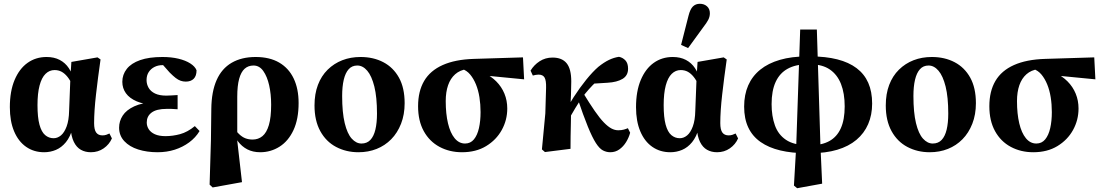

<svg xmlns="http://www.w3.org/2000/svg" viewBox="-20 -789 5825 1014"><path d="M213 15Q159 15 118 -13.5Q77 -42 54.5 -95.5Q32 -149 32 -223Q32 -307 57 -366.5Q82 -426 125.5 -457Q169 -488 226 -488Q266 -488 295.5 -472.5Q325 -457 343.5 -429Q362 -401 370 -365H379L364 -336Q351 -365 336.5 -383Q322 -401 305.5 -410Q289 -419 268 -419Q241 -419 220.5 -399Q200 -379 189 -337.5Q178 -296 178 -234Q178 -169 188.5 -130.5Q199 -92 218.5 -75.5Q238 -59 263 -59Q284 -59 302 -74Q320 -89 332 -121.5Q344 -154 345 -204L352 -385L357 -462L495 -486L511 -475Q504 -427 498 -380Q492 -333 487 -289.5Q482 -246 479.5 -208Q477 -170 477 -139Q477 -104 488 -89Q499 -74 521 -74Q532 -74 541 -77Q550 -80 558 -84L571 -58Q557 -26 527.5 -5.5Q498 15 460 15Q430 15 407 2Q384 -11 370 -39.5Q356 -68 353 -112L364 -113Q351 -66 328 -38Q305 -10 275.5 2.5Q246 15 213 15Z M812 15Q756 15 710 0.5Q664 -14 636.5 -43.5Q609 -73 609 -115Q609 -149 628 -178.5Q647 -208 689 -227.5Q731 -247 800 -251L797 -236Q741 -237 702.5 -253.5Q664 -270 645 -296.5Q626 -323 626 -357Q626 -395 649.5 -425Q673 -455 720 -471.5Q767 -488 838 -488Q885 -488 922.5 -479Q960 -470 985 -454Q1010 -438 1018 -418Q1018 -388 1003 -373Q988 -358 961 -358Q947 -358 934 -362.5Q921 -367 907.5 -377.5Q894 -388 876 -406L830 -458L884 -462L904 -440Q883 -445 867 -445Q851 -445 838 -445Q815 -445 796 -435.5Q777 -426 765.5 -408.5Q754 -391 754 -366Q754 -344 765 -325Q776 -306 799 -295Q822 -284 858 -284Q872 -284 884.5 -285Q897 -286 918 -287V-212Q896 -214 884 -214Q872 -214 860 -214Q833 -214 813 -209Q793 -204 780 -194Q767 -184 761 -171Q755 -158 755 -142Q755 -123 765.5 -106.5Q776 -90 798 -80Q820 -70 854 -70Q892 -70 931 -80.5Q970 -91 1009 -123L1034 -97Q1013 -62 979 -37Q945 -12 903 1.5Q861 15 812 15Z M1087 186 1094 -48 1096 -214Q1097 -305 1124 -366Q1151 -427 1203.5 -457.5Q1256 -488 1330 -488Q1404 -488 1454.5 -458.5Q1505 -429 1531 -374.5Q1557 -320 1557 -245Q1557 -160 1530 -102Q1503 -44 1456.5 -14.5Q1410 15 1354 15Q1316 15 1286.5 0Q1257 -15 1235.5 -44Q1214 -73 1202 -112L1200 -116L1207 -127Q1225 -98 1242 -81.5Q1259 -65 1276.5 -58.5Q1294 -52 1314 -52Q1344 -52 1366 -70Q1388 -88 1400 -128.5Q1412 -169 1412 -236Q1412 -292 1401.5 -338.5Q1391 -385 1370.5 -414Q1350 -443 1319 -443Q1291 -443 1272 -426Q1253 -409 1243 -372.5Q1233 -336 1233 -278V-74L1231 -63L1258 173L1103 201Z M1873 15Q1808 15 1755 -13Q1702 -41 1671.5 -96.5Q1641 -152 1641 -232Q1641 -293 1659 -340.5Q1677 -388 1710.5 -421Q1744 -454 1788 -471Q1832 -488 1884 -488Q1952 -488 2004.5 -460.5Q2057 -433 2087 -379Q2117 -325 2117 -244Q2117 -184 2098 -135.5Q2079 -87 2046 -53.5Q2013 -20 1969 -2.5Q1925 15 1873 15ZM1889 -31Q1918 -31 1936 -50Q1954 -69 1962.5 -104.5Q1971 -140 1971 -189Q1971 -276 1957 -332Q1943 -388 1919.5 -415.5Q1896 -443 1867 -443Q1839 -443 1821.5 -423.5Q1804 -404 1795.5 -368Q1787 -332 1787 -282Q1787 -195 1800.5 -139Q1814 -83 1837.5 -57Q1861 -31 1889 -31Z M2420 15Q2354 15 2301 -13.5Q2248 -42 2218 -96.5Q2188 -151 2188 -228Q2188 -307 2220 -361.5Q2252 -416 2318 -445.5Q2384 -475 2483 -478L2742 -486L2748 -370L2491 -395L2446 -424Q2409 -419 2384 -397Q2359 -375 2346.5 -339Q2334 -303 2334 -255Q2334 -188 2346 -137.5Q2358 -87 2381 -59Q2404 -31 2436 -31Q2465 -31 2483 -53Q2501 -75 2509.5 -112.5Q2518 -150 2518 -197Q2518 -238 2512 -275.5Q2506 -313 2493.5 -343.5Q2481 -374 2463 -395.5Q2445 -417 2420 -425L2438 -432Q2490 -426 2531 -407Q2572 -388 2600.5 -359.5Q2629 -331 2644 -294.5Q2659 -258 2659 -216Q2659 -155 2630 -102.5Q2601 -50 2547.5 -17.5Q2494 15 2420 15Z M2858 14 2842 0 2860 -190 2864 -325Q2865 -364 2856 -379.5Q2847 -395 2824 -395Q2817 -395 2809 -393.5Q2801 -392 2794 -390L2782 -416Q2800 -446 2830 -465.5Q2860 -485 2898 -485Q2948 -485 2972.5 -455Q2997 -425 2997 -359Q2997 -324 2995.5 -287.5Q2994 -251 2992 -214L2996 -212Q2996 -178 2995 -141.5Q2994 -105 2993.5 -69.5Q2993 -34 2993 -3ZM2962 -118 2923 -150H2938L2953 -178Q2978 -227 3010 -276.5Q3042 -326 3076 -368Q3110 -410 3140 -436Q3170 -460 3196 -472.5Q3222 -485 3249 -489Q3269 -485 3283 -470Q3297 -455 3297 -426Q3297 -390 3268 -372.5Q3239 -355 3189 -352L3092 -346L3175 -396Q3152 -379 3130.5 -359Q3109 -339 3090 -317.5Q3071 -296 3053 -272L3046 -262Q3032 -240 3018 -217.5Q3004 -195 2990.5 -170.5Q2977 -146 2962 -118ZM3203 15Q3183 15 3164.5 5.5Q3146 -4 3127 -33.5Q3108 -63 3084.5 -120.5Q3061 -178 3029 -273L3058 -301Q3094 -242 3121 -203Q3148 -164 3169.5 -142Q3191 -120 3209 -110.5Q3227 -101 3245 -101Q3262 -101 3274.5 -104.5Q3287 -108 3296 -112L3308 -88Q3301 -62 3286.5 -38.5Q3272 -15 3251 0Q3230 15 3203 15Z M3520 15Q3466 15 3425 -13.5Q3384 -42 3361.5 -95.5Q3339 -149 3339 -223Q3339 -307 3364 -366.5Q3389 -426 3432.5 -457Q3476 -488 3533 -488Q3573 -488 3602.5 -472.5Q3632 -457 3650.5 -429Q3669 -401 3677 -365H3686L3671 -336Q3658 -365 3643.5 -383Q3629 -401 3612.5 -410Q3596 -419 3575 -419Q3548 -419 3527.5 -399Q3507 -379 3496 -337.5Q3485 -296 3485 -234Q3485 -169 3495.5 -130.5Q3506 -92 3525.5 -75.5Q3545 -59 3570 -59Q3591 -59 3609 -74Q3627 -89 3639 -121.5Q3651 -154 3652 -204L3659 -385L3664 -462L3802 -486L3818 -475Q3811 -427 3805 -380Q3799 -333 3794 -289.5Q3789 -246 3786.5 -208Q3784 -170 3784 -139Q3784 -104 3795 -89Q3806 -74 3828 -74Q3839 -74 3848 -77Q3857 -80 3865 -84L3878 -58Q3864 -26 3834.5 -5.5Q3805 15 3767 15Q3737 15 3714 2Q3691 -11 3677 -39.5Q3663 -68 3660 -112L3671 -113Q3658 -66 3635 -38Q3612 -10 3582.5 2.5Q3553 15 3520 15ZM3577 -552 3616 -705Q3625 -741 3639.5 -755Q3654 -769 3676 -769Q3699 -769 3714 -755.5Q3729 -742 3729 -719Q3729 -701 3720.5 -684.5Q3712 -668 3694 -645L3614 -535Z M4173 191 4185 -17 4206 -633H4294L4313 -18L4322 181L4190 205ZM4239 20Q4162 20 4101 5.5Q4040 -9 3997 -39Q3954 -69 3932 -115.5Q3910 -162 3910 -226Q3910 -289 3931.5 -338Q3953 -387 3995 -421Q4037 -455 4099 -473Q4161 -491 4241 -491V-449Q4182 -449 4140 -426Q4098 -403 4076.5 -356.5Q4055 -310 4055 -239Q4055 -176 4072.5 -127Q4090 -78 4131 -50.5Q4172 -23 4239 -23ZM4262 20V-22Q4320 -22 4360 -44Q4400 -66 4420.5 -111.5Q4441 -157 4441 -227Q4441 -296 4421.5 -345.5Q4402 -395 4362.5 -422Q4323 -449 4262 -449V-491Q4341 -491 4402 -475.5Q4463 -460 4504 -429Q4545 -398 4565.5 -351.5Q4586 -305 4586 -242Q4586 -182 4565 -133.5Q4544 -85 4503 -50.5Q4462 -16 4401.5 2Q4341 20 4262 20Z M4890 15Q4825 15 4772 -13Q4719 -41 4688.5 -96.5Q4658 -152 4658 -232Q4658 -293 4676 -340.5Q4694 -388 4727.5 -421Q4761 -454 4805 -471Q4849 -488 4901 -488Q4969 -488 5021.5 -460.5Q5074 -433 5104 -379Q5134 -325 5134 -244Q5134 -184 5115 -135.5Q5096 -87 5063 -53.5Q5030 -20 4986 -2.5Q4942 15 4890 15ZM4906 -31Q4935 -31 4953 -50Q4971 -69 4979.5 -104.5Q4988 -140 4988 -189Q4988 -276 4974 -332Q4960 -388 4936.5 -415.5Q4913 -443 4884 -443Q4856 -443 4838.5 -423.5Q4821 -404 4812.5 -368Q4804 -332 4804 -282Q4804 -195 4817.5 -139Q4831 -83 4854.5 -57Q4878 -31 4906 -31Z M5437 15Q5371 15 5318 -13.5Q5265 -42 5235 -96.5Q5205 -151 5205 -228Q5205 -307 5237 -361.5Q5269 -416 5335 -445.5Q5401 -475 5500 -478L5759 -486L5765 -370L5508 -395L5463 -424Q5426 -419 5401 -397Q5376 -375 5363.5 -339Q5351 -303 5351 -255Q5351 -188 5363 -137.5Q5375 -87 5398 -59Q5421 -31 5453 -31Q5482 -31 5500 -53Q5518 -75 5526.5 -112.5Q5535 -150 5535 -197Q5535 -238 5529 -275.5Q5523 -313 5510.5 -343.5Q5498 -374 5480 -395.5Q5462 -417 5437 -425L5455 -432Q5507 -426 5548 -407Q5589 -388 5617.5 -359.5Q5646 -331 5661 -294.5Q5676 -258 5676 -216Q5676 -155 5647 -102.5Q5618 -50 5564.5 -17.5Q5511 15 5437 15Z"/></svg>

Font: Source Serif 4 36pt
Style: Bold
Weight: 700
Designer: Frank Grießhammer
Foundry: Adobe Systems Incorporated
Version: Version 4.004;hotconv 1.0.116;makeotfexe 2.5.65601